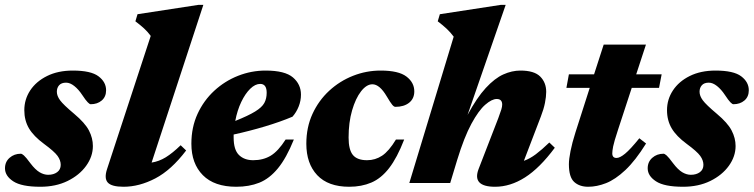

<svg xmlns="http://www.w3.org/2000/svg" viewBox="-30 -734 3023 770"><path d="M53.5 -117.5Q58 -117.5 66 -110.5Q74 -103.5 92.5 -78.5Q111.5 -53.5 128.8 -43.2Q146 -33 163 -33Q185 -33 199.2 -43.5Q213.5 -54 213.5 -73Q213.5 -91 200.8 -108.8Q188 -126.5 146.5 -157Q105 -187.5 86.2 -219.2Q67.5 -251 67.5 -292Q67.5 -335.5 91.2 -371.5Q115 -407.5 158.8 -429.2Q202.5 -451 262 -451Q334.5 -451 365 -428Q395.5 -405 395.5 -372Q395.5 -346 378 -331Q360.5 -316 333.5 -316Q329.5 -316 321.8 -323.8Q314 -331.5 299.5 -353.5Q285 -375.5 268 -389Q251 -402.5 235 -402.5Q216.5 -402.5 207.2 -392.2Q198 -382 198 -366Q198 -349.5 211 -331.8Q224 -314 267.5 -277.5Q311 -241 326.8 -210.5Q342.5 -180 342.5 -148.5Q342.5 -106.5 315.5 -69Q288.5 -31.5 241 -8.2Q193.5 15 132 15Q56.5 15 23.2 -6.8Q-10 -28.5 -10 -59Q-10 -85 8.5 -101.2Q27 -117.5 53.5 -117.5Z M574.5 -590Q562 -607 547.5 -620.2Q533 -633.5 513 -648.5L521.5 -677L766 -714.5H785.5L578 -82Q607.5 -86.5 634.8 -103.2Q662 -120 694.5 -151.5L716.5 -130.5Q657 -52 592.8 -18.5Q528.5 15 465.5 15Q417.5 15 402.2 -2Q387 -19 399.5 -56.5Z M1148.5 -174.5Q1118.5 -100 1084.5 -58.8Q1050.5 -17.5 1009.8 -1.2Q969 15 917.5 15Q829.5 15 783.5 -31.5Q737.5 -78 737.5 -157.5Q737.5 -223.5 762.2 -277.2Q787 -331 829.2 -370Q871.5 -409 924.8 -430Q978 -451 1035.5 -451Q1112.5 -451 1144.8 -423.5Q1177 -396 1177 -354.5Q1177 -330 1167.8 -306.8Q1158.5 -283.5 1143 -266Q1094.5 -245.5 1032.8 -227Q971 -208.5 907 -194.5Q907 -188.5 907 -182.5Q907 -133.5 928.2 -112.5Q949.5 -91.5 985.5 -91.5Q1025.5 -91.5 1055.5 -109.5Q1085.5 -127.5 1115.5 -174.5ZM1013.5 -397.5Q993.5 -397.5 973.5 -378Q953.5 -358.5 937.5 -325Q921.5 -291.5 913.5 -249Q966 -270 993.2 -286.8Q1020.5 -303.5 1030 -321Q1039.5 -338.5 1039.5 -362Q1039.5 -397.5 1013.5 -397.5Z M1463.5 -396Q1440 -396 1418 -367.8Q1396 -339.5 1382 -291.2Q1368 -243 1368 -182.5Q1368 -133.5 1385.2 -112.5Q1402.5 -91.5 1442 -91.5Q1475 -91.5 1502.2 -109.5Q1529.5 -127.5 1558 -174.5H1591Q1562.5 -101 1530.5 -59.8Q1498.5 -18.5 1459.2 -1.8Q1420 15 1370.5 15Q1286 15 1242.2 -31.5Q1198.5 -78 1198.5 -157.5Q1198.5 -223.5 1223.2 -277.2Q1248 -331 1290.2 -370Q1332.5 -409 1385.8 -430Q1439 -451 1496.5 -451Q1568.5 -451 1600 -427Q1631.5 -403 1631.5 -367.5Q1631.5 -338.5 1610.8 -322Q1590 -305.5 1555.5 -305.5Q1550 -305.5 1543 -313.8Q1536 -322 1521 -347.5Q1492.5 -396 1463.5 -396Z M1803.5 -92.5 1775.5 0H1611.5L1789.5 -587Q1776.5 -604.5 1761.2 -618.8Q1746 -633 1725.5 -648.5L1734 -677L1978.5 -714.5H1998L1845 -273Q1882.5 -342.5 1918.2 -381.2Q1954 -420 1988.5 -435.5Q2023 -451 2057 -451Q2112.5 -451 2136.5 -427Q2160.5 -403 2160.5 -365.5Q2160.5 -346.5 2155.5 -321.2Q2150.5 -296 2139 -266.5L2071 -89Q2095 -97.5 2119 -115.5Q2143 -133.5 2173 -162.5L2195 -141.5Q2134.5 -60 2075.5 -22.5Q2016.5 15 1955.5 15Q1862 15 1889.5 -56.5L1968.5 -260.5Q1977 -283 1980.5 -294.8Q1984 -306.5 1984 -314.5Q1984 -337 1962 -337Q1942.5 -337 1916 -314Q1889.5 -291 1860.5 -237.5Q1831.5 -184 1803.5 -92.5Z M2448.5 -213.5Q2432.5 -165 2429 -146.8Q2425.5 -128.5 2425.5 -119Q2425.5 -100.5 2442.5 -100.5Q2456 -100.5 2477 -117.8Q2498 -135 2534 -179.5L2561 -158.5Q2518 -89.5 2477.8 -51.8Q2437.5 -14 2400.5 0.5Q2363.5 15 2329 15Q2294 15 2272.8 -4.2Q2251.5 -23.5 2251.5 -75.5Q2251.5 -95.5 2258 -128.2Q2264.5 -161 2277.5 -202L2335 -381.5H2241.5L2251.5 -436H2352.5L2391 -555H2560.5L2521.5 -436H2623.5L2613 -381.5H2503.5Z M2631 -117.5Q2635.5 -117.5 2643.5 -110.5Q2651.5 -103.5 2670 -78.5Q2689 -53.5 2706.2 -43.2Q2723.5 -33 2740.5 -33Q2762.5 -33 2776.8 -43.5Q2791 -54 2791 -73Q2791 -91 2778.2 -108.8Q2765.5 -126.5 2724 -157Q2682.5 -187.5 2663.8 -219.2Q2645 -251 2645 -292Q2645 -335.5 2668.8 -371.5Q2692.5 -407.5 2736.2 -429.2Q2780 -451 2839.5 -451Q2912 -451 2942.5 -428Q2973 -405 2973 -372Q2973 -346 2955.5 -331Q2938 -316 2911 -316Q2907 -316 2899.2 -323.8Q2891.5 -331.5 2877 -353.5Q2862.5 -375.5 2845.5 -389Q2828.5 -402.5 2812.5 -402.5Q2794 -402.5 2784.8 -392.2Q2775.5 -382 2775.5 -366Q2775.5 -349.5 2788.5 -331.8Q2801.5 -314 2845 -277.5Q2888.5 -241 2904.2 -210.5Q2920 -180 2920 -148.5Q2920 -106.5 2893 -69Q2866 -31.5 2818.5 -8.2Q2771 15 2709.5 15Q2634 15 2600.8 -6.8Q2567.5 -28.5 2567.5 -59Q2567.5 -85 2586 -101.2Q2604.5 -117.5 2631 -117.5Z"/></svg>

Font: Newsreader 16pt ExtraBold
Style: Italic
Weight: 800
Italic angle: -17°
Designer: Hugues Gentile
Foundry: Production Type
Version: Version 1.003; ttfautohint (v1.8.3)